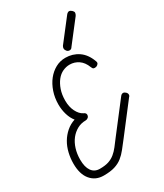

<svg xmlns="http://www.w3.org/2000/svg" viewBox="-181 -794 732 858"><g transform="rotate(-30 185.0 -365.0)"><path d="M317 -469Q319 -464 319 -461Q319 -455 313 -450Q307 -445 299 -445Q292 -445 289.5 -447.5Q287 -450 284 -457Q273 -486 252.5 -500Q232 -514 207 -514Q189 -514 171.5 -506Q154 -498 140.5 -481Q127 -464 118.5 -439.5Q110 -415 110 -384Q110 -352 122 -328Q134 -304 152 -295Q164 -290 164 -281Q164 -272 158 -267Q152 -262 145 -262Q121 -262 101 -251Q81 -240 66.5 -221.5Q52 -203 44 -177.5Q36 -152 36 -122Q36 -84 50.5 -63.5Q65 -43 92 -43H93Q120 -43 138 -49Q156 -55 170 -66.5Q184 -78 196 -93.5Q208 -109 223 -129L337 -277Q343 -285 351 -285Q357 -285 363.5 -279Q370 -273 370 -266Q370 -259 365 -255L252 -108Q234 -85 219.5 -66.5Q205 -48 188.5 -35Q172 -22 149.5 -15Q127 -8 93 -8H92Q51 -8 26 -37.5Q1 -67 1 -122Q1 -150 7.5 -177Q14 -204 27 -226Q40 -248 59.5 -265Q79 -282 104 -290Q90 -307 82.5 -332Q75 -357 75 -384Q75 -419 85.5 -449.5Q96 -480 113.5 -502Q131 -524 154.5 -537Q178 -550 206 -550Q243 -550 272.5 -530Q302 -510 317 -469ZM254 -578Q249 -569 240 -569Q231 -569 225.5 -576Q220 -583 220 -589Q220 -596 224 -602L310 -713Q313 -717 317 -719.5Q321 -722 324 -722Q331 -722 338 -715.5Q345 -709 345 -703Q345 -697 340 -689Z"/></g></svg>

Font: Gruenewald VA
Style: Regular
Weight: 400
Designer: Peter Wiegel
Foundry: Peter Wiegel, nach dem Schriftentwurf von Dr. H. Gr¸newald
Version: Version 0.007